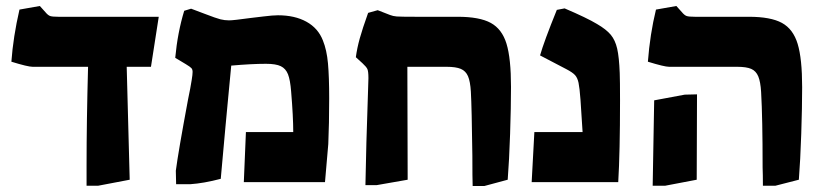

<svg xmlns="http://www.w3.org/2000/svg" viewBox="-20 -608 2752 641"><path d="M269 -56Q269 -202 274 -385H89Q73 -385 18 -402Q24 -485 45 -576L113 -588L131 -568Q140 -557 147.5 -554.5Q155 -552 175 -552H510L484 -385H403L413 -8L308 12H269Z M567 -38Q575 -100 608 -277Q616 -315 620 -341Q623 -359 623 -368Q623 -376 619 -380.5Q615 -385 600 -394L565 -415Q573 -500 595 -572L618 -579L663 -562Q702 -547 716 -543.5Q730 -540 745 -540Q759 -540 817 -548Q827 -549 859 -553Q891 -557 908 -557Q964 -557 1003 -535.5Q1042 -514 1058 -473Q1071 -441 1075 -396Q1079 -351 1079 -280Q1079 -195 1076 -127L1065 0H794L801 -167H959Q959 -218 952 -302Q949 -341 941.5 -360Q934 -379 917.5 -387Q901 -395 868 -395Q821 -395 752 -389Q746 -331 741.5 -278.5Q737 -226 733 -188L717 -11Q660 4 615 7H568Z M1557 -88Q1555 -248 1552 -302Q1550 -336 1542.5 -353.5Q1535 -371 1518.5 -378Q1502 -385 1471 -385H1340L1341 -8L1238 10H1200Q1202 -114 1209 -314L1210 -347Q1210 -370 1206.5 -377.5Q1203 -385 1190 -397L1168 -417Q1172 -447 1181 -479.5Q1190 -512 1209 -565L1241 -574L1282 -558Q1292 -554 1304.5 -553Q1317 -552 1368 -552H1508Q1581 -552 1618.5 -531.5Q1656 -511 1671 -462Q1686 -413 1686 -318Q1686 -250 1683 -161Q1680 -72 1675 -8L1597 13H1558Q1557 -11 1557 -88Z M1764 -167H1925Q1921 -236 1918 -275Q1915 -315 1911.5 -331.5Q1908 -348 1900 -357Q1892 -366 1871 -377L1783 -423Q1796 -469 1839 -575L1865 -580Q1940 -548 1973 -528Q2004 -510 2019 -492Q2034 -474 2040.5 -445.5Q2047 -417 2049 -364Q2050 -339 2050 -272Q2050 -99 2044 0H1755Z M2526 -49Q2526 -214 2521 -301Q2519 -335 2511.5 -353Q2504 -371 2488 -378Q2472 -385 2441 -385H2214Q2198 -385 2143 -402Q2150 -494 2170 -576L2238 -588L2256 -568Q2265 -557 2272.5 -554.5Q2280 -552 2300 -552H2480Q2553 -552 2590.5 -531.5Q2628 -511 2643 -461.5Q2658 -412 2658 -317Q2658 -250 2655 -161Q2652 -72 2647 -8L2569 12H2527Q2527 -25 2526 -49ZM2164 -273 2266 -292 2307 -293 2306 -8 2201 12H2159Z"/></svg>

Font: Suez One
Style: Regular
Weight: 400
Designer: Michal Sahar
Foundry: Hagilda
Version: Version 1.001